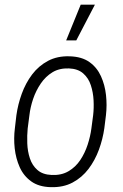

<svg xmlns="http://www.w3.org/2000/svg" viewBox="-20 -775 516 806"><path d="M42.5 -236.8 48.8 -291Q55.2 -336.9 71.3 -381.3Q87.4 -425.8 114.7 -462.2Q142.1 -498.5 181.6 -519.5Q221.2 -540.5 272.9 -538.6Q323.7 -537.1 355.5 -514.4Q387.2 -491.7 403.8 -455.1Q420.4 -418.5 425 -376Q429.7 -333.5 424.8 -291.5L418 -236.8Q411.6 -191.4 395.3 -146.7Q378.9 -102.1 351.6 -65.9Q324.2 -29.8 284.9 -8.8Q245.6 12.2 192.9 10.7Q142.6 9.3 110.8 -13.7Q79.1 -36.6 62.7 -73.2Q46.4 -109.9 41.7 -152.3Q37.1 -194.8 42.5 -236.8ZM103.5 -291.5 96.2 -235.4Q93.3 -206.5 94.5 -173.1Q95.7 -139.6 105.5 -110.1Q115.2 -80.6 137.2 -61.3Q159.2 -42 196.8 -40.5Q237.8 -38.6 267.6 -56.2Q297.4 -73.7 316.9 -103Q336.4 -132.3 347.9 -167.5Q359.4 -202.6 363.8 -236.8L371.1 -292Q374.5 -321.3 372.8 -354.2Q371.1 -387.2 361.3 -417.2Q351.6 -447.3 329.3 -466.8Q307.1 -486.3 269.5 -487.8Q229.5 -489.3 200.4 -471.7Q171.4 -454.1 151.1 -424.3Q130.9 -394.5 119.1 -359.9Q107.4 -325.2 103.5 -291.5ZM257.8 -605.5 318.8 -755.4H378.4L300.3 -605.5Z"/></svg>

Font: Roboto Condensed Light
Style: Italic
Weight: 300
Italic angle: -12°
Designer: Christian Robertson
Foundry: Google
Version: Version 3.0; 2020